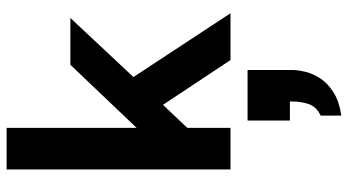

<svg xmlns="http://www.w3.org/2000/svg" viewBox="-250 -450 1027 566"><g transform="rotate(-90 263.0 -166.5)"><path d="M47 0V-660H169.5V-261.3H154.9L355.5 -472H493.5L285.5 -249.9L284.8 -338.7L507.5 0H369.5L201.3 -253.6L285.5 -249.9L147.9 -104.4L169.5 -151.6V0ZM205.8 326.7V265.7Q232.6 252.8 239.9 230Q247.3 207.2 247.3 182.7V175.1H191.1V50.3H340.1V183.1Q340.1 199.3 334.6 221.5Q329.2 243.6 315.2 265Q301.3 286.3 274.7 303.4Q248.1 320.4 205.8 326.7Z"/></g></svg>

Font: Panamera Thin
Style: Regular
Weight: 100
Designer: Bastien Sozeau
Foundry: NBR — Bastien Sozeau
Version: Version 3.003;gftools[0.9.33]